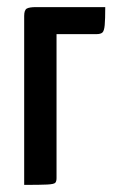

<svg xmlns="http://www.w3.org/2000/svg" viewBox="-20 -520 326 540"><path d="M48 0V-475Q48 -492 55.5 -496Q63 -500 81 -500H276Q276 -466 274.5 -449.5Q273 -433 268 -428.5Q263 -424 251 -424H139V-19Q139 -10 135.5 -6Q132 -2 113 -1Q94 0 48 0Z"/></svg>

Font: Yanone Kaffeesatz Medium
Style: Regular
Weight: 500
Designer: Yanone (Cyrillic: Daniel Pouzeot, Huerta Tipografica, and Cyreal)
Foundry: Yanone
Version: Version 2.003